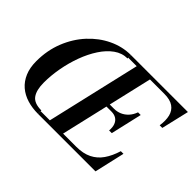

<svg xmlns="http://www.w3.org/2000/svg" viewBox="-137 -1046 1342 1342"><g transform="rotate(45 534.0 -375.0)"><path d="M504.5 -750Q420 -750 341.5 -712.5Q263 -675 201 -607.8Q139 -540.5 102.8 -449.8Q66.5 -359 66.5 -252Q66.5 -187.5 86.8 -140Q107 -92.5 143.2 -61.2Q179.5 -30 228.8 -15Q278 0 335.5 0V-33.5Q264 -33.5 236.8 -71.5Q209.5 -109.5 209.5 -183.5Q209.5 -253 223 -327.5Q236.5 -402 262 -471.2Q287.5 -540.5 323.8 -596Q360 -651.5 405.5 -684Q451 -716.5 504.5 -716.5ZM420 0 594 -750H725L551 0ZM335 0V-26.5H686Q754.5 -26.5 801.5 -49.8Q848.5 -73 879.2 -117.2Q910 -161.5 929.5 -225H955.5L904 0ZM769 -269.5Q772 -303 763 -326.5Q754 -350 734.8 -362.2Q715.5 -374.5 687 -374.5H619V-401H687Q715.5 -401 742 -412.2Q768.5 -423.5 789.5 -446Q810.5 -468.5 822.5 -502H849L795.5 -269.5ZM993.5 -545Q1001.5 -598.5 991.8 -638.8Q982 -679 950.2 -701.2Q918.5 -723.5 860 -723.5H504V-750H1067.5L1019.5 -545Z"/></g></svg>

Font: Bodoni Moda 9pt SemiBold
Style: Italic
Weight: 600
Italic angle: -13°
Designer: Owen Earl
Foundry: indestructible type
Version: Version 2.004